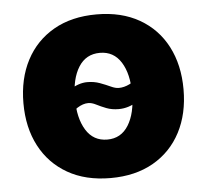

<svg xmlns="http://www.w3.org/2000/svg" viewBox="-45 -601 709 658"><g transform="rotate(-5 309.5 -271.5)"><path d="M310.1 10.3Q224.1 10.3 162.4 -25.1Q100.6 -60.5 67.4 -123.8Q34.2 -187 34.2 -271Q34.2 -355 67.4 -418.5Q100.6 -481.9 162.4 -517.3Q224.1 -552.7 310.1 -552.7Q395.5 -552.7 457.3 -517.3Q519 -481.9 552 -418.5Q585 -355 585 -271Q585 -187 552 -123.8Q519 -60.5 457.3 -25.1Q395.5 10.3 310.1 10.3ZM310.1 -122.1Q357.4 -122.1 382.8 -163.1Q408.2 -204.1 408.2 -272Q408.2 -339.8 382.8 -380.1Q357.4 -420.4 310.1 -420.4Q262.2 -420.4 236.8 -380.1Q211.4 -339.8 211.4 -272Q211.4 -204.1 236.8 -163.1Q262.2 -122.1 310.1 -122.1ZM176.8 -199.2 130.4 -234.9Q168 -284.2 198.5 -304.2Q229 -324.2 258.3 -324.2Q281.7 -324.2 301.5 -316.9Q321.3 -309.6 337.2 -302.2Q353 -294.9 364.3 -294.9Q382.8 -294.9 401.6 -304.2Q420.4 -313.5 441.9 -346.2L488.3 -314.9Q453.6 -263.7 423.1 -243.2Q392.6 -222.7 357.9 -222.7Q334.5 -222.7 315.7 -230Q296.9 -237.3 282.2 -244.9Q267.6 -252.4 255.4 -252.4Q237.3 -252.4 217.8 -240Q198.2 -227.5 176.8 -199.2Z"/></g></svg>

Font: Inter Extra Bold
Style: Regular
Weight: 800
Designer: Rasmus Andersson
Foundry: rsms
Version: Version 4.000;git-3c8e0fc